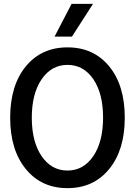

<svg xmlns="http://www.w3.org/2000/svg" viewBox="-20 -953 690 985"><path d="M259.8 -765.1 347.2 -933.1H457L349.1 -765.1ZM32.2 -349.1Q32.2 -514.6 112.3 -612.3Q192.4 -710 326.2 -710Q460.4 -710 540.3 -612.5Q620.1 -515.1 620.1 -349.1Q620.1 -183.6 540 -85.7Q460 12.2 326.2 12.2Q192.4 12.2 112.3 -85.9Q32.2 -184.1 32.2 -349.1ZM508.8 -349.1Q508.8 -473.6 458.7 -546.9Q408.7 -620.1 326.2 -620.1Q244.1 -620.1 193.6 -546.4Q143.1 -472.7 143.1 -349.1Q143.1 -225.6 193.6 -151.9Q244.1 -78.1 326.2 -78.1Q408.2 -78.1 458.5 -151.9Q508.8 -225.6 508.8 -349.1Z"/></svg>

Font: Azeret Mono
Style: Regular
Weight: 400
Designer: Martin Vácha
Foundry: Displaay
Version: Version 1.002